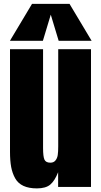

<svg xmlns="http://www.w3.org/2000/svg" viewBox="-20 -994 539 1021"><path d="M176.3 7.8Q133.3 7.8 104.5 -5.6Q75.7 -19 60.5 -46.1Q45.4 -73.2 39.3 -106.4Q33.2 -139.6 33.2 -187V-732.4H209V-207.5Q209 -161.6 216.3 -145.3Q223.6 -128.9 248 -128.9Q265.6 -128.9 275.1 -140.9Q284.7 -152.8 287.1 -169.9Q289.6 -187 289.6 -216.3V-732.4H463.9V0H289.1V-78.1Q271 -32.2 247.1 -12.2Q223.1 7.8 176.3 7.8ZM208 -776.9H32.7L150.4 -973.6H349.6L467.3 -776.9H292L250 -916Z"/></svg>

Font: Anton
Style: Regular
Weight: 400
Designer: Vernon Adams, Tural Alisoy
Foundry: Vernon Adams
Version: Version 2.300